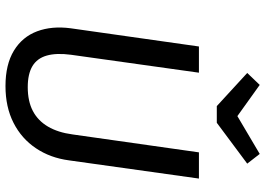

<svg xmlns="http://www.w3.org/2000/svg" viewBox="-153 -797 962 696"><g transform="rotate(90 328.0 -449.0)"><path d="M532.3 -689.1H627.3L561.3 -218.2Q552.3 -150.1 517.3 -98.1Q482.3 -46 425.2 -17Q368.1 12.1 291.9 12.1Q213.7 12.1 163.6 -18.4Q113.5 -49 93.5 -102.5Q73.5 -156 82.5 -224.1L148.5 -689.1H243.5L178.5 -225.2Q171.5 -172.3 181.5 -137.4Q191.4 -102.5 219.8 -85.5Q248.2 -68.6 296 -68.6Q346.8 -68.6 382.1 -87Q417.5 -105.5 438.9 -141.9Q460.3 -178.3 467.3 -231.1ZM400.9 -828.5 538 -909.5 573.2 -864.2 425.1 -753.9H364.6L244.5 -864.2L287.8 -909.5Z"/></g></svg>

Font: Fira Sans Variable
Style: Italic
Weight: 397
Italic angle: -8°
Designer: Carrois Corporate & Edenspiekermann AG
Foundry: Carrois Corporate GbR & Edenspiekermann AG
Version: Version 4.202